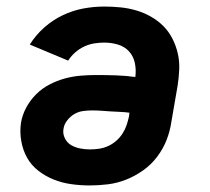

<svg xmlns="http://www.w3.org/2000/svg" viewBox="-20 -558 640 586"><path d="M254 8Q225 8 197 4Q169 0 144 -10Q119 -20 97.5 -36.5Q76 -53 63 -76Q50 -99 45 -127Q40 -155 44 -183Q48 -207 60 -229.5Q72 -252 90 -270Q108 -288 131 -300Q154 -312 178 -318.5Q202 -325 226 -327Q250 -329 273 -329Q304 -329 334 -328Q364 -327 393 -323Q396 -345 391.5 -366Q387 -387 373.5 -401.5Q360 -416 340 -422Q320 -428 298 -428Q283 -428 267.5 -425.5Q252 -423 237 -416Q222 -409 209.5 -398Q197 -387 188 -373L71 -422Q89 -451 115 -474Q141 -497 171.5 -511.5Q202 -526 234 -532Q266 -538 298 -538Q323 -538 348 -535.5Q373 -533 396.5 -526Q420 -519 441 -507Q462 -495 478.5 -478.5Q495 -462 506 -440.5Q517 -419 522.5 -395.5Q528 -372 527 -346.5Q526 -321 522 -296L503 -186Q499 -158 488.5 -131Q478 -104 460 -80Q442 -56 417.5 -38.5Q393 -21 365.5 -10Q338 1 309.5 4.5Q281 8 254 8ZM254 -102Q268 -102 282 -104Q296 -106 309.5 -112Q323 -118 334.5 -128Q346 -138 354 -150.5Q362 -163 366.5 -176.5Q371 -190 374 -204L375 -214Q361 -216 346.5 -216.5Q332 -217 317.5 -218Q303 -219 289 -220Q275 -221 260 -221Q247 -221 233 -219Q219 -217 207 -210Q195 -203 185.5 -191Q176 -179 174 -166Q171 -151 177.5 -137Q184 -123 196.5 -115.5Q209 -108 224 -105Q239 -102 254 -102Z"/></svg>

Font: Iosevka Curly XBdEx
Style: Italic
Weight: 800
Width: 7
Italic angle: -9°
Monospace: yes
Designer: Belleve Invis
Foundry: Belleve Invis
Version: Version 11.1.0; ttfautohint (v1.8.3)